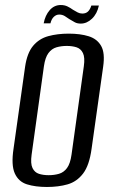

<svg xmlns="http://www.w3.org/2000/svg" viewBox="-20 -733 449 765"><path d="M167 12Q121 12 87.5 1.5Q54 -9 39 -42Q24 -75 34 -141L80 -467Q88 -522 112 -550.5Q136 -579 172.5 -589Q209 -599 254 -599Q300 -599 333.5 -588.5Q367 -578 383 -550Q399 -522 391 -467L345 -141Q336 -74 311 -41.5Q286 -9 249.5 1.5Q213 12 167 12ZM174 -35Q196 -35 215 -40.5Q234 -46 247 -63.5Q260 -81 265 -117L314 -469Q319 -504 310.5 -521.5Q302 -539 285 -544.5Q268 -550 246 -550Q224 -550 205 -544.5Q186 -539 173 -521.5Q160 -504 155 -469L106 -117Q101 -81 109.5 -63.5Q118 -46 135 -40.5Q152 -35 174 -35ZM302 -639Q288 -639 278.5 -644Q269 -649 256 -657Q248 -663 238 -669Q228 -675 216 -675Q204 -675 194.5 -666Q185 -657 181 -640H154Q160 -672 178 -692.5Q196 -713 222 -713Q237 -713 248.5 -707.5Q260 -702 271 -694Q281 -688 289.5 -683.5Q298 -679 308 -679Q322 -679 330.5 -687Q339 -695 344 -711H374Q367 -678 346.5 -658.5Q326 -639 302 -639Z"/></svg>

Font: Alumni Sans Medium
Style: Italic
Weight: 500
Italic angle: -8°
Designer: Robert E. Leuschke
Foundry: Robert E. Leuschke
Version: Version 1.016